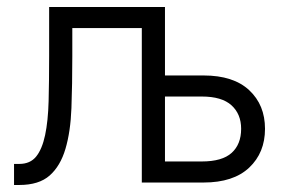

<svg xmlns="http://www.w3.org/2000/svg" viewBox="-20 -520 810 547"><path d="M20 -53H35Q66 -53 83 -74Q100 -95 108.5 -135Q117 -175 118.5 -232Q120 -289 120 -360V-500H450V-305H560Q645 -305 690 -263Q735 -221 735 -153Q735 -85 690 -42.5Q645 0 560 0H384V-440H186V-360Q186 -279 183.5 -212Q181 -145 166.5 -96Q152 -47 121.5 -20Q91 7 35 7H20ZM555 -60Q613 -60 640 -84.5Q667 -109 667 -153Q667 -195 639.5 -220Q612 -245 555 -245H450V-60Z"/></svg>

Font: PT Root UI
Style: Regular
Weight: 400
Designer: Vitaly Kuzmin
Foundry: ParaType Ltd.
Version: Version 2.001G